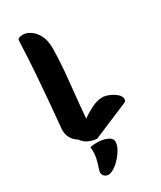

<svg xmlns="http://www.w3.org/2000/svg" viewBox="-236 -809 942 1121"><g transform="rotate(-30 235.5 -248.5)"><path d="M195 15Q167 14 140 2Q113 -10 96 -35Q68 -52 54 -78.5Q40 -105 43 -140Q50 -214 57.5 -298.5Q65 -383 72.5 -485Q80 -587 85 -713Q87 -721 97.5 -724Q108 -727 121 -728Q145 -728 171 -711Q197 -694 215 -660Q233 -626 233 -575Q233 -483 221 -370Q209 -257 197 -120H200Q232 -143 269 -161Q306 -179 340 -179Q360 -179 385 -168.5Q410 -158 429 -141.5Q448 -125 448 -105Q448 -92 436 -87ZM149 231Q135 231 123.5 223Q112 215 110 199Q109 187 117 165.5Q125 144 132 112Q139 80 135 39Q146 36 157.5 35Q169 34 180 34Q217 34 247.5 46.5Q278 59 278 84Q278 105 265 129.5Q252 154 232 176.5Q212 199 190 214Q168 229 149 231Z"/></g></svg>

Font: Protest Riot
Style: Regular
Weight: 400
Designer: Octavio Pardo
Foundry: Ashler Design
Version: Version 2.005; ttfautohint (v1.8.4.7-5d5b)